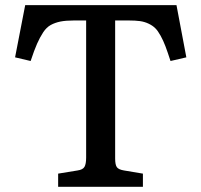

<svg xmlns="http://www.w3.org/2000/svg" viewBox="-20 -720 776 740"><path d="M204.1 0V-50.8L278.8 -63Q299.3 -65.9 305.7 -77.1Q312 -88.4 312 -112.8V-641.1H265.1Q233.9 -641.1 213.1 -637Q192.4 -632.8 175.8 -623.8Q159.2 -614.7 146.5 -595.5Q133.8 -576.2 122.8 -551.3Q111.8 -526.4 98.1 -484.9L38.1 -499L77.1 -700.2H660.2L698.2 -499L637.2 -484.9Q626 -519.5 617.7 -541.5Q609.4 -563.5 598.9 -582.5Q588.4 -601.6 578.1 -611.6Q567.9 -621.6 552.5 -628.9Q537.1 -636.2 519.3 -638.7Q501.5 -641.1 476.1 -641.1H423.8V-108.9Q423.8 -85 430.4 -75.7Q437 -66.4 458 -63L530.8 -50.8V0Z"/></svg>

Font: Literata Book Medium
Style: Regular
Weight: 500
Designer: Latin by Veronika Burian and Jose Scaglione. Greek by Irene Vlachou. Cyrillic by Vera Evstafieva
Foundry: TypeTogether
Version: Version 2.003;PS 002.003;hotconv 1.0.88;makeotf.lib2.5.64775